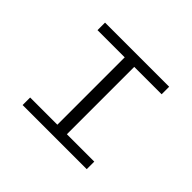

<svg xmlns="http://www.w3.org/2000/svg" viewBox="-151 -926 1153 1153"><g transform="rotate(45 425.0 -350.0)"><path d="M697 -636H464.5V-64H697V0H152.5V-64H383.5V-636H152.5V-700H697Z"/></g></svg>

Font: League Mono Wide Light
Style: Regular
Weight: 300
Width: 8
Designer: Tyler Finck
Foundry: The League of Moveable Type / Tyler Finck
Version: Version 2.210